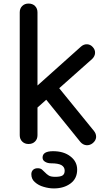

<svg xmlns="http://www.w3.org/2000/svg" viewBox="-20 -801 609 1068"><path d="M185.5 -200.2Q170.9 -216.8 124 -267.6Q201.2 -336.9 430.7 -542Q446.3 -555.7 464.8 -554.7Q483.4 -553.7 496.1 -539.1Q509.8 -524.4 508.8 -505.9Q507.8 -488.3 493.2 -473.6Q390.6 -382.8 185.5 -200.2ZM138.7 0Q117.2 0 103.5 -13.7Q89.8 -27.3 89.8 -48.8Q89.8 -276.4 89.8 -732.4Q89.8 -753.9 103.5 -767.6Q117.2 -781.2 138.7 -781.2Q161.1 -781.2 174.8 -767.6Q188.5 -753.9 188.5 -732.4Q188.5 -503.9 188.5 -48.8Q188.5 -27.3 174.8 -13.7Q161.1 0 138.7 0ZM496.1 -4.9Q480.5 7.8 460.9 6.8Q441.4 4.9 427.7 -10.7Q360.4 -94.7 224.6 -261.7Q242.2 -278.3 294.9 -328.1Q346.7 -263.7 502.9 -72.3Q514.6 -57.6 514.6 -41Q514.6 -39.1 514.6 -37.1Q512.7 -18.6 496.1 -4.9ZM279.3 247.1Q252 247.1 222.7 238.3Q194.3 230.5 173.8 211.9Q154.3 195.3 154.3 168Q154.3 153.3 164.1 143.6Q173.8 134.8 189.5 134.8Q204.1 134.8 212.9 141.6Q221.7 149.4 230.5 158.2Q239.3 168 252 175.8Q263.7 182.6 287.1 182.6Q316.4 182.6 328.1 174.8Q339.8 167 339.8 148.4Q339.8 127.9 321.3 117.2Q302.7 107.4 264.6 107.4Q244.1 107.4 230.5 98.6Q216.8 90.8 216.8 75.2Q216.8 40 275.4 40Q335 40 372.1 69.3Q409.2 97.7 409.2 142.6Q409.2 192.4 372.1 219.7Q335 247.1 279.3 247.1Z"/></svg>

Font: Abed
Style: Bold
Weight: 700
Designer: Johan Aakerlund
Version: Version 3.105